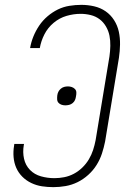

<svg xmlns="http://www.w3.org/2000/svg" viewBox="-20 -763 540 791"><path d="M200 8Q176 8 153 4.5Q130 1 109 -9Q88 -19 72 -35Q56 -51 47 -71.5Q38 -92 36 -115.5Q34 -139 38 -163L39 -170H79L78 -165Q73 -136 79 -109Q85 -82 103.5 -63Q122 -44 149 -36.5Q176 -29 204 -29Q224 -29 244.5 -33Q265 -37 284 -47Q303 -57 319 -72.5Q335 -88 346 -106.5Q357 -125 363.5 -145Q370 -165 374 -186L431 -531Q434 -552 434.5 -574Q435 -596 431 -616Q427 -636 416.5 -654Q406 -672 390 -684Q374 -696 353.5 -701Q333 -706 312 -706Q283 -706 254 -697.5Q225 -689 201 -669Q177 -649 163 -621.5Q149 -594 144 -565H104Q108 -589 117.5 -612.5Q127 -636 141.5 -657.5Q156 -679 176 -696Q196 -713 218.5 -724Q241 -735 266 -739Q291 -743 315 -743Q342 -743 368 -737Q394 -731 415 -716.5Q436 -702 450 -680Q464 -658 469.5 -632.5Q475 -607 474.5 -579.5Q474 -552 470 -525L413 -180Q408 -155 400 -130.5Q392 -106 378 -83.5Q364 -61 343.5 -42.5Q323 -24 299.5 -12.5Q276 -1 250.5 3.5Q225 8 200 8ZM249 -329Q241 -329 233.5 -331.5Q226 -334 221 -339.5Q216 -345 215.5 -353Q215 -361 216 -370Q217 -378 220.5 -385Q224 -392 230.5 -397.5Q237 -403 244.5 -405Q252 -407 260 -407Q268 -407 275.5 -404.5Q283 -402 288.5 -396.5Q294 -391 294.5 -383Q295 -375 293 -366Q292 -358 289 -351Q286 -344 279.5 -338.5Q273 -333 265 -331Q257 -329 249 -329Z"/></svg>

Font: Iosevka Term Curly XLt Obl
Style: Regular
Weight: 200
Italic angle: -9°
Designer: Belleve Invis
Foundry: Belleve Invis
Version: Version 32.3.0